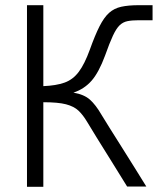

<svg xmlns="http://www.w3.org/2000/svg" viewBox="-20 -720 636 740"><path d="M84 0V-700H147V-388Q196 -390 228.5 -401.5Q261 -413 283.5 -443Q306 -473 326 -528Q346 -584 363.5 -618.5Q381 -653 400.5 -670.5Q420 -688 447.5 -694Q475 -700 515 -700H568V-642H515Q489 -642 471.5 -638.5Q454 -635 441 -622.5Q428 -610 415 -582Q402 -554 385 -506Q361 -441 333 -409Q305 -377 263 -363Q304 -356 326.5 -336Q349 -316 371 -278Q382 -260 402.5 -227Q423 -194 448.5 -154Q474 -114 499 -73.5Q524 -33 544 -1H470Q442 -47 410.5 -97Q379 -147 353.5 -188.5Q328 -230 316 -250Q300 -277 282.5 -293.5Q265 -310 234.5 -318Q204 -326 147 -326V0Z"/></svg>

Font: Zen Kaku Gothic Antique
Style: Regular
Weight: 400
Designer: Yoshimichi Ohira
Foundry: Positype
Version: Version 1.001